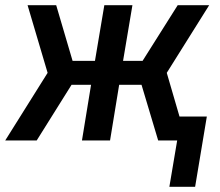

<svg xmlns="http://www.w3.org/2000/svg" viewBox="-25 -540 845 738"><path d="M725 178H626L656 0H583L519 -214H433L398 0H290L325 -214H250L116 0H-5L158 -260L81 -520H191L254 -306H340L376 -520H484L448 -306H523L658 -520H779L616 -260L665 -92H770Z"/></svg>

Font: Iosevka Aile Semibold Oblique
Style: Regular
Weight: 600
Italic angle: -9°
Designer: Belleve Invis
Foundry: Belleve Invis
Version: Version 31.1.0; ttfautohint (v1.8.4)